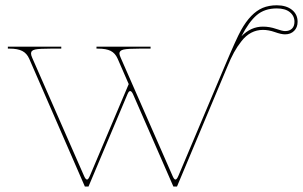

<svg xmlns="http://www.w3.org/2000/svg" viewBox="-20 -694 1130 716"><path d="M880.4 -558.6Q915.5 -594.7 960.4 -594.7Q985.4 -594.7 1009.3 -586.4Q1033.2 -578.1 1043 -578.1Q1059.6 -578.1 1068.8 -587.2Q1078.1 -596.2 1078.1 -612.8Q1078.1 -634.8 1060.8 -648.7Q1043.5 -662.6 1012.2 -662.6Q966.8 -662.6 937.5 -637.7Q908.2 -612.8 880.4 -558.6ZM827.6 -444.8 640.1 1.5H626.5L476.1 -342.8Q470.7 -354.5 465.3 -354.5Q460.4 -354.5 455.6 -343.3L310.1 1.5H296.4L88.9 -475.1Q80.1 -495.1 63 -503.9Q45.9 -512.7 15.1 -512.7H9.3V-520H208.5V-512.7H170.4Q127.4 -512.7 111.6 -509.5Q95.7 -506.3 95.7 -494.6Q95.7 -488.3 100.1 -478.5L292.5 -40Q298.8 -24.4 304.7 -24.4Q309.6 -24.4 315.9 -40L460 -380.4L418.5 -475.6Q409.7 -495.6 392.8 -504.2Q376 -512.7 345.2 -512.7H339.8V-520H541.5V-512.7H501Q457.5 -512.7 441.4 -509.3Q425.3 -505.9 425.3 -494.6Q425.3 -489.3 430.2 -478.5L622.6 -40Q628.9 -24.4 634.3 -24.4Q639.6 -24.4 646 -40L818.4 -448.2Q861.8 -550.8 878.9 -581.5Q914.6 -645.5 959.5 -664.6Q982.9 -674.3 1012.2 -674.3Q1047.4 -674.3 1068.6 -657.5Q1089.8 -640.6 1089.8 -612.8Q1089.8 -591.8 1076.9 -578.9Q1064 -565.9 1043 -565.9Q1028.8 -565.9 1005.4 -574.2Q981.9 -582.5 960.4 -582.5Q937 -582.5 917 -572Q897 -561.5 880.9 -541Q864.7 -520.5 852.5 -498.3Q840.3 -476.1 827.6 -444.8Z"/></svg>

Font: ZnikomitNo24
Style: Thin
Weight: 300
Designer: gluk
Foundry: gluk
Version: Version 0.55